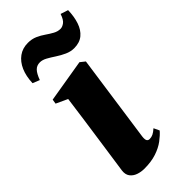

<svg xmlns="http://www.w3.org/2000/svg" viewBox="-243 -793 850 850"><g transform="rotate(-45 181.5 -368.5)"><path d="M106 11.5Q85 11.5 66.5 5Q48 -1.5 37.2 -16Q26.5 -30.5 29.5 -54Q30.5 -61.5 34.2 -86Q38 -110.5 43.2 -148.5Q48.5 -186.5 55.5 -234Q62.5 -281.5 70 -335.5Q77.5 -389.5 85 -445.5L31 -470.5L34.5 -492L235.5 -525.5L258 -507.5L199.5 -96Q197.5 -78 201.8 -71.5Q206 -65 215 -65Q226.5 -65 236.8 -70Q247 -75 260.5 -87L273 -60.5Q259 -44 236.2 -27Q213.5 -10 181 0.8Q148.5 11.5 106 11.5ZM23 -606.5Q24.5 -649 38.2 -680.5Q52 -712 76.5 -729.8Q101 -747.5 134.5 -747.5Q159 -747.5 178.8 -738.8Q198.5 -730 215.2 -718.2Q232 -706.5 248 -697.8Q264 -689 281 -689Q292.5 -689 305.5 -698.5Q318.5 -708 327.5 -735.5L363 -724Q362 -684.5 351.5 -653Q341 -621.5 319.2 -603.5Q297.5 -585.5 263 -585.5Q241.5 -585.5 220.5 -595Q199.5 -604.5 180.2 -617.2Q161 -630 143.8 -639.5Q126.5 -649 111 -649Q91.5 -649 79 -636.2Q66.5 -623.5 55.5 -593.5Z"/></g></svg>

Font: Merriweather 120pt Black
Style: Italic
Weight: 900
Italic angle: -7.8°
Version: Version 2.101